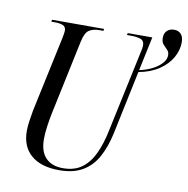

<svg xmlns="http://www.w3.org/2000/svg" viewBox="-85 -853 928 946"><g transform="rotate(10 379.0 -380.0)"><path d="M272 10Q181 10 131.5 -32.5Q82 -75 82 -153Q82 -174 86 -203Q90 -232 95 -258L174 -628Q177 -643 179 -654Q181 -665 181 -671Q181 -691 166 -697.5Q151 -704 125 -704H107L110 -714H370L368 -704H347Q318 -704 297.5 -691.5Q277 -679 267 -631L188 -257Q182 -228 177 -192.5Q172 -157 172 -128Q172 -66 202.5 -34.5Q233 -3 288 -3Q347 -3 384.5 -31.5Q422 -60 444.5 -109.5Q467 -159 480 -222L567 -630Q573 -654 573 -666Q573 -691 554 -697.5Q535 -704 505 -704H486L488 -714H611L575 -544Q609 -551 638 -565.5Q667 -580 685 -599.5Q703 -619 703 -641Q703 -657 693 -667Q683 -677 672.5 -688.5Q662 -700 662 -722Q662 -744 675.5 -757Q689 -770 711 -770Q733 -770 745.5 -756Q758 -742 758 -715Q758 -676 737 -638.5Q716 -601 674.5 -573Q633 -545 573 -534L506 -215Q491 -146 463.5 -95.5Q436 -45 389.5 -17.5Q343 10 272 10Z"/></g></svg>

Font: Noto Serif Display Condensed
Style: Italic
Weight: 400
Width: 3
Italic angle: -12°
Designer: Monotype Design Team
Foundry: Monotype Imaging Inc.
Version: Version 2.009